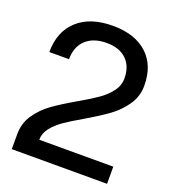

<svg xmlns="http://www.w3.org/2000/svg" viewBox="-133 -826 828 926"><g transform="rotate(20 281.0 -363.0)"><path d="M251 -325Q312 -360 346 -384Q380 -408 403.5 -438.5Q427 -469 427 -506Q427 -568 390.5 -603Q354 -638 289 -638Q221 -638 182.5 -602Q144 -566 144 -502H43Q43 -607 108 -666.5Q173 -726 289 -726Q402 -726 465.5 -668Q529 -610 529 -506Q529 -450 498 -405.5Q467 -361 423 -329Q379 -297 309 -256Q252 -223 219 -200Q186 -177 164 -149Q142 -121 142 -88H522V0H33V-77Q33 -134 63.5 -178Q94 -222 137 -253Q180 -284 251 -325Z"/></g></svg>

Font: Non Bureau
Style: Regular
Weight: 400
Designer: Jona Saucedo
Foundry: Non Foundry
Version: Version 1.000; ttfautohint (v1.8.4)